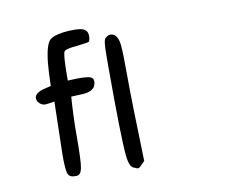

<svg xmlns="http://www.w3.org/2000/svg" viewBox="-76 -845 1151 902"><g transform="rotate(-10 500.0 -393.5)"><path d="M222 -62H213Q184 -62 179 -88Q174 -114 174 -168L180 -424Q145 -418 136 -418Q120 -418 108.5 -429.5Q97 -441 97 -454Q97 -480 147 -492L176 -499L178 -558Q183 -665 204 -703Q211 -718 234 -727Q271 -740 330 -740Q342 -740 357.5 -738Q373 -736 383.5 -727Q394 -718 394 -699Q394 -679 387 -672Q384 -670 367 -668Q350 -666 329 -663Q279 -659 269 -649Q259 -639 259 -510L306 -512Q354 -512 367.5 -506Q381 -500 381 -485Q381 -435 305 -435L262 -433Q260 -414 257 -347Q255 -303 255 -248Q255 -125 248.5 -93.5Q242 -62 222 -62ZM513 -47Q506 -47 496 -53Q473 -57 467 -115Q458 -202 458 -546Q458 -605 459 -629Q461 -675 470 -677Q481 -688 493 -688Q527 -688 534 -632Q538 -593 538 -478.5Q538 -364 547 -76L531 -60Q520 -47 513 -47Z"/></g></svg>

Font: Xiaolai Mono SC
Style: Regular
Weight: 400
Monospace: yes
Designer: LXGW / Nozomi Seto
Version: Version 3.113;September 30, 2024